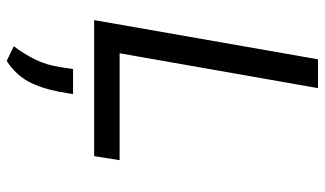

<svg xmlns="http://www.w3.org/2000/svg" viewBox="-218 -490 969 573"><g transform="rotate(90 266.5 -203.5)"><path d="M40 0 157 -668H243L139 -76H458L446 0ZM162 261 118 240Q142 208 158 175Q174 142 180 103L186 63H261L254 103Q244 157 224 195Q204 233 162 261Z"/></g></svg>

Font: Gantari
Style: Italic
Weight: 400
Italic angle: -10°
Designer: Anugrah Pasau
Foundry: Lafontype
Version: Version 1.000; ttfautohint (v1.8.3)